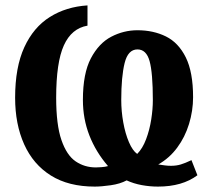

<svg xmlns="http://www.w3.org/2000/svg" viewBox="-20 -680 787 711"><path d="M711 -31Q655 11 565 11Q535 11 505 5.5Q475 0 449 -12Q425 1 390 6Q355 11 331 11Q234 11 168.5 -30Q103 -71 69.5 -145.5Q36 -220 36 -318Q36 -431 70 -505Q104 -579 164.5 -617Q225 -655 304 -660V-585Q245 -575 216.5 -512Q188 -449 188 -318Q188 -218 207.5 -161.5Q227 -105 260 -82.5Q293 -60 335 -60Q342 -60 356 -61Q370 -62 380 -65Q335 -117 311 -178.5Q287 -240 287 -310Q287 -408 316.5 -464Q346 -520 392 -544Q438 -568 489 -568Q548 -568 594.5 -545Q641 -522 668 -467.5Q695 -413 695 -320Q695 -270 680 -221Q665 -172 636 -133Q607 -94 566 -71Q579 -69 590.5 -67.5Q602 -66 613 -66Q633 -66 649.5 -71Q666 -76 689 -87ZM429 -310Q429 -268 436.5 -226.5Q444 -185 457.5 -153.5Q471 -122 488 -110Q508 -130 521 -164.5Q534 -199 540 -237.5Q546 -276 546 -309Q546 -410 534 -453.5Q522 -497 489 -497Q454 -497 441.5 -446.5Q429 -396 429 -310Z"/></svg>

Font: Arsenal SC
Style: Bold
Weight: 700
Designer: Andrij Shevchenko
Foundry: Stairsfor
Version: Version 2.001; ttfautohint (v1.8.4.7-5d5b)